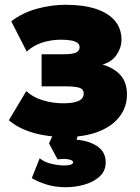

<svg xmlns="http://www.w3.org/2000/svg" viewBox="-20 -558 584 803"><path d="M254 15Q209.5 15 166.2 8Q123 1 84.8 -14.5Q46.5 -30 17 -55L90 -177Q117 -151.5 158.2 -138.8Q199.5 -126 245 -126Q286.5 -126 308.2 -135.8Q330 -145.5 330 -167Q330 -186 310.5 -191.5Q291 -197 249 -197H154V-331H243Q283 -331 298 -338.2Q313 -345.5 313 -361Q313 -372 303.8 -378.8Q294.5 -385.5 277 -388.8Q259.5 -392 235 -392Q194 -392 156.2 -379.8Q118.5 -367.5 92 -342L27 -469Q76 -506 136.5 -522Q197 -538 254 -538Q329 -538 381.2 -520.8Q433.5 -503.5 460.8 -470.8Q488 -438 488 -392Q488 -359 468 -329.2Q448 -299.5 409 -288Q459.5 -272.5 485.2 -242.2Q511 -212 511 -163Q511 -111 480.5 -70.8Q450 -30.5 392.5 -7.8Q335 15 254 15ZM254 225Q211.5 225 175 213.8Q138.5 202.5 113 187L146 104Q165.5 120.5 195.8 127.2Q226 134 247 134Q266.5 134 276.2 130.5Q286 127 286 121Q286 112 265.2 108.2Q244.5 104.5 221 109L185 42L213 -20H315L300 26Q357 32 389.5 55.5Q422 79 422 121Q422 157 397 180Q372 203 333.5 214Q295 225 254 225Z"/></svg>

Font: Geologica Black
Style: Regular
Weight: 900
Designer: Sindre Bremnes, Frode Helland
Foundry: Monokrom Skriftforlag AS
Version: Version 1.010;gftools[0.9.28]